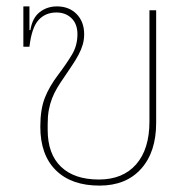

<svg xmlns="http://www.w3.org/2000/svg" viewBox="-20 -568 593 600"><path d="M291 12Q203 12 154.5 -36Q106 -84 106 -172Q106 -226 120 -262Q134 -298 163 -336Q188 -369 205 -397.5Q222 -426 222 -461Q222 -493 203.5 -511Q185 -529 156 -529Q122 -529 100.5 -505.5Q79 -482 72 -422H53V-548H72V-474H75Q81 -512 104 -530Q127 -548 158 -548Q196 -548 219.5 -524Q243 -500 243 -461Q243 -444 238.5 -428.5Q234 -413 225.5 -397Q217 -381 205.5 -364Q194 -347 180 -326Q168 -309 158.5 -293Q149 -277 142.5 -260Q136 -243 132.5 -224Q129 -205 129 -181V-162Q129 -87 170.5 -47Q212 -7 289 -7Q364 -7 405.5 -54.5Q447 -102 447 -188V-536H468V-184Q468 -93 421 -40.5Q374 12 291 12Z"/></svg>

Font: IBM Plex Sans Thai Thin
Style: Regular
Weight: 100
Designer: Mike Abbink, Paul van der Laan, Pieter van Rosmalen, Ben Mitchell, Mark Frömberg
Foundry: Bold Monday
Version: Version 1.1